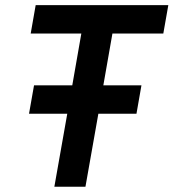

<svg xmlns="http://www.w3.org/2000/svg" viewBox="-20 -713 663 733"><path d="M90.8 -278.8 109.9 -387.2H255.9L290.5 -585H97.2L116.2 -693.4H622.6L603.5 -585H409.2L374.5 -387.2H520L501 -278.8H355.5L306.2 0H187.5L236.8 -278.8Z"/></svg>

Font: Cascadia Mono NF SemiBold
Style: Italic
Weight: 600
Italic angle: -10°
Monospace: yes
Designer: Aaron Bell
Foundry: Saja Typeworks
Version: Version 2404.023; ttfautohint (v1.8.4)